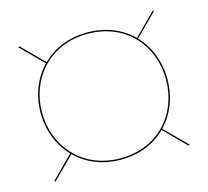

<svg xmlns="http://www.w3.org/2000/svg" viewBox="-78 -720 726 670"><g transform="rotate(-15 285.0 -385.0)"><path d="M41 -143.5 44 -140 122.5 -218.5C162 -179.5 217.5 -155 285.5 -155C353.5 -155 409 -179.5 448.5 -218.5L526 -140.5L529.5 -144L451.5 -222C492 -264 514 -322 514 -385C514 -448 491.5 -506 451.5 -547.5L530 -626L526.5 -629L448.5 -551C409 -590 353.5 -614.5 285.5 -614.5C217.5 -614.5 162 -590 122.5 -551L44 -629.5L40.5 -626L119 -547.5C78.5 -506 56 -448 56 -385C56 -322 78.5 -264 119 -222ZM61 -385C61 -507 147.5 -609.5 285.5 -609.5C424 -609.5 509 -507 509 -385C509 -263 424 -160 285.5 -160C147.5 -160 61 -263 61 -385Z"/></g></svg>

Font: Bodoni* 36pt Fatface
Style: Regular
Weight: 900
Version: Version 2.3